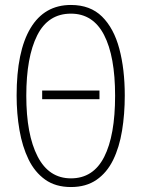

<svg xmlns="http://www.w3.org/2000/svg" viewBox="-20 -744 570 774"><path d="M266 10Q204 10 162 -20Q120 -50 95 -101.5Q70 -153 58.5 -219.5Q47 -286 47 -359Q47 -537 103 -630.5Q159 -724 266 -724Q344 -724 391.5 -677Q439 -630 461 -547.5Q483 -465 483 -359Q483 -284 472 -217Q461 -150 436 -99Q411 -48 369 -19Q327 10 266 10ZM266 -25Q356 -25 400 -111.5Q444 -198 444 -358Q444 -517 399.5 -603Q355 -689 266 -689Q174 -689 130 -601.5Q86 -514 86 -358Q86 -202 131.5 -113.5Q177 -25 266 -25ZM150 -344V-379H381V-344Z"/></svg>

Font: Noto Sans Mono Condensed ExtraLight
Style: Regular
Weight: 200
Width: 3
Designer: Monotype Design Team
Foundry: Monotype Imaging Inc.
Version: Version 2.014; ttfautohint (v1.8.4.7-5d5b)